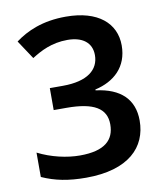

<svg xmlns="http://www.w3.org/2000/svg" viewBox="-83 -792 742 869"><g transform="rotate(-10 288.5 -357.0)"><path d="M505 -552C505 -654 426 -724 278 -724C171 -724 98 -691 44 -651L101 -565C142 -591 194 -619 267 -619C335 -619 378 -588 378 -530C378 -463 325 -418 211 -418H151V-317H210C335 -317 392 -283 392 -209C392 -138 348 -94 233 -94C173 -94 102 -110 41 -141V-29C101 -2 162 10 243 10C439 10 526 -81 526 -203C526 -300 467 -358 353 -372V-376C441 -396 505 -453 505 -552Z"/></g></svg>

Font: Noto Sans Georgian SemiBold
Style: Regular
Weight: 600
Designer: Monotype Design Team, Akaki Razmadze
Foundry: Google LLC
Version: Version 2.005